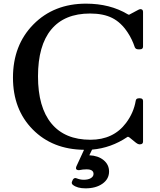

<svg xmlns="http://www.w3.org/2000/svg" viewBox="-20 -810 874 1051"><path d="M473 -736Q333 -736 260.5 -648.5Q188 -561 188 -392Q188 -223 261.5 -134Q335 -45 475 -45Q601 -45 670 -137Q712 -193 723 -259Q725 -272 741 -272H746Q763 -272 763 -257V-35Q763 -20 746 -20H742Q736 -20 725 -28L688 -58Q681 -63 677 -60Q588 0 484 9L469 40Q517 42 547 66.5Q577 91 577 129Q577 170 541 195.5Q505 221 448 221Q403 221 379 202Q369 194 375 182L379 173Q387 161 399 166Q419 174 438 174Q463 174 477.5 165Q492 156 492 142Q492 117 454 117Q433 117 416 121Q405 123 398 117Q394 112 398 101L440 10Q267 8 159 -101.5Q51 -211 51 -385Q51 -563 163 -676.5Q275 -790 451 -790Q582 -790 679 -732L686 -729L731 -753Q743 -760 748 -760Q763 -760 763 -745V-555Q763 -540 746 -540H737Q723 -540 718 -551Q703 -596 679 -632Q643 -687 594.5 -711.5Q546 -736 473 -736Z"/></svg>

Font: Caslon OS
Style: Regular
Weight: 400
Designer: Alfredo Marco Pradil
Foundry: Hanken Design Co.
Version: Version 1.000;PS 001.000;hotconv 1.0.88;makeotf.lib2.5.64775